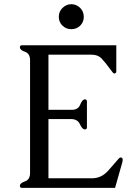

<svg xmlns="http://www.w3.org/2000/svg" viewBox="-20 -903 651 923"><path d="M212.9 -45.9H421.4Q466.8 -45.9 498.3 -80.8Q529.8 -115.7 545.9 -135.3Q554.7 -146 559.6 -146Q569.8 -146 569.8 -135.7Q569.8 -129.4 568.8 -125.5L533.2 0H84.5Q75.7 0 75.7 -10.3Q75.7 -22.5 100.1 -31Q124.5 -39.6 124.5 -71.3V-613.8Q124.5 -645.5 100.1 -654.1Q75.7 -662.6 75.7 -675.3Q75.7 -685.5 85.9 -685.5H539.1V-560.1Q539.1 -549.8 528.8 -549.8Q523.9 -549.8 510.7 -569.3Q486.3 -603 468.5 -621.6Q450.7 -640.1 421.4 -640.1H212.9V-375H324.7Q356 -375 365.7 -400.1Q375.5 -425.3 388.2 -425.3Q397.9 -425.3 397.9 -415V-291Q397.9 -280.8 388.2 -280.8Q375.5 -280.8 364.3 -305.7Q353 -330.6 321.8 -330.6H212.9ZM322.8 -762.7Q310.1 -762.7 299.3 -767.1Q288.6 -771.5 280.3 -779.8Q272.5 -786.6 267.1 -798.8Q262.7 -809.1 262.7 -821.8Q262.7 -834.5 267.1 -845.7Q272.5 -857.4 280.3 -864.7Q288.1 -872.6 299.3 -877.9Q309.6 -882.8 322.8 -882.8Q335.9 -882.8 346.7 -877.9Q357.4 -872.6 365.7 -864.7Q374 -856 378.4 -845.7Q382.8 -834.5 382.8 -821.8Q382.8 -809.1 378.4 -798.8Q374 -788.1 365.7 -779.8Q356.9 -771.5 346.7 -767.1Q335.4 -762.7 322.8 -762.7Z"/></svg>

Font: Caudex
Style: Regular
Weight: 400
Version: Version 1.01